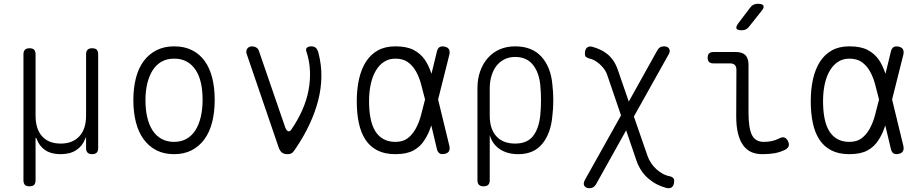

<svg xmlns="http://www.w3.org/2000/svg" viewBox="-20 -805 4840 1015"><path d="M136 180Q119 180 111.5 172Q104 164 104 148V-518Q104 -534 112 -542Q120 -550 136 -550Q153 -550 160.5 -542Q168 -534 168 -518V-194Q168 -123 202.5 -84.5Q237 -46 301 -46Q364 -46 399.5 -84.5Q435 -123 435 -194V-518Q435 -534 443 -542Q451 -550 467 -550Q484 -550 491.5 -542Q499 -534 499 -518V-22Q499 -6 491 2Q483 10 467 10Q451 10 443 2Q435 -6 435 -22V-69Q435 -78 435 -79Q434 -79 434 -79Q434 -79 430 -70Q415 -32 382.5 -11Q350 10 300 10Q251 10 219.5 -11Q188 -32 174 -70Q170 -78 169 -78Q168 -78 168 -69V148Q168 164 160.5 172Q153 180 136 180Z M900 10Q847 10 807 -10.5Q767 -31 739.5 -68.5Q712 -106 698.5 -158.5Q685 -211 685 -275Q685 -340 698.5 -392.5Q712 -445 739.5 -482Q767 -519 807.5 -539.5Q848 -560 901 -560Q955 -560 995.5 -539.5Q1036 -519 1062.5 -482Q1089 -445 1102 -393Q1115 -341 1115 -277Q1115 -212 1101.5 -159Q1088 -106 1060.5 -68.5Q1033 -31 993 -10.5Q953 10 900 10ZM900 -55Q937 -55 965 -70.5Q993 -86 1012 -115Q1031 -144 1041 -185.5Q1051 -227 1051 -277Q1051 -327 1042 -367Q1033 -407 1014 -435.5Q995 -464 967 -479.5Q939 -495 901 -495Q863 -495 835 -479.5Q807 -464 788 -435Q769 -406 759 -365.5Q749 -325 749 -275Q749 -225 758.5 -184.5Q768 -144 787 -115Q806 -86 834.5 -70.5Q863 -55 900 -55Z M1453 -26 1283 -523Q1281 -530 1282.5 -537Q1284 -544 1288 -549Q1292 -554 1298.5 -557Q1305 -560 1311 -560Q1324 -560 1334.5 -554Q1345 -548 1349 -535L1488 -131Q1494 -115 1503 -111.5Q1512 -108 1520 -120Q1555 -171 1578 -223Q1601 -275 1611 -327.5Q1621 -380 1618.5 -432.5Q1616 -485 1599 -535Q1597 -542 1598.5 -546.5Q1600 -551 1604 -554Q1608 -557 1613.5 -558.5Q1619 -560 1626 -560Q1644 -560 1652.5 -549Q1661 -538 1664 -523Q1680 -461 1679 -398.5Q1678 -336 1662 -274Q1646 -212 1617 -149.5Q1588 -87 1547 -26Q1537 -10 1528 0Q1519 10 1500 10Q1481 10 1470 1Q1459 -8 1453 -26Z M2356 -32Q2359 -15 2353 -5Q2347 5 2330.5 8.5Q2314 12 2304 6Q2294 0 2290 -16L2260 -142Q2246 -98 2225 -66Q2203 -30 2166.5 -10Q2130 10 2070 10Q2014 10 1975 -10Q1936 -30 1912 -66.5Q1888 -103 1877 -154.5Q1866 -206 1866 -270Q1866 -334 1878 -387Q1890 -440 1914.5 -478.5Q1939 -517 1977.5 -538.5Q2016 -560 2070 -560Q2130 -560 2166.5 -541Q2203 -522 2226 -489Q2247 -458 2261 -415L2290 -534Q2294 -550 2304 -556Q2314 -562 2330.5 -558.5Q2347 -555 2353 -545Q2359 -535 2356 -518L2296 -279ZM2227 -279 2226 -283Q2216 -324 2205.5 -362Q2195 -400 2178 -429.5Q2161 -459 2135.5 -477Q2110 -495 2070 -495Q2037 -495 2011.5 -479Q1986 -463 1968 -433.5Q1950 -404 1940.5 -362.5Q1931 -321 1931 -270Q1931 -219 1939 -179Q1947 -139 1964 -111.5Q1981 -84 2007.5 -69.5Q2034 -55 2070 -55Q2110 -55 2135 -74Q2160 -93 2177.5 -124.5Q2195 -156 2205.5 -195.5Q2216 -235 2226 -275Z M2536 180Q2520 180 2512 172Q2504 164 2504 148V-339Q2504 -388 2518.5 -428.5Q2533 -469 2559 -498.5Q2585 -528 2621.5 -544Q2658 -560 2703 -560Q2793 -560 2842.5 -505Q2892 -450 2900 -359Q2905 -318 2905 -275.5Q2905 -233 2900 -192Q2892 -100 2847 -45Q2802 10 2720 10Q2661 10 2621.5 -17Q2582 -44 2569 -91V148Q2569 164 2561 172Q2553 180 2536 180ZM2703 -46Q2766 -46 2797 -84.5Q2828 -123 2836 -194Q2840 -234 2840 -275.5Q2840 -317 2836 -357Q2829 -424 2796 -464Q2763 -504 2703 -504Q2672 -504 2647 -491.5Q2622 -479 2605 -457.5Q2588 -436 2578.5 -405Q2569 -374 2569 -337V-194Q2569 -123 2604 -84.5Q2639 -46 2703 -46Z M3515 -518 3331 -189 3403 19Q3410 39 3422 57Q3434 75 3450 89.5Q3466 104 3484.5 114Q3503 124 3522 127Q3533 130 3538.5 135.5Q3544 141 3544 151Q3544 163 3541 171Q3538 179 3532.5 184Q3527 189 3519 190Q3511 191 3501 188Q3448 174 3406.5 138Q3365 102 3345 45L3290 -116L3131 169Q3125 179 3116.5 184.5Q3108 190 3096 190Q3088 190 3081.5 187.5Q3075 185 3070.5 179.5Q3066 174 3066 166.5Q3066 159 3071 148L3263 -195L3192 -403Q3185 -425 3173.5 -440.5Q3162 -456 3148.5 -467.5Q3135 -479 3121 -486.5Q3107 -494 3094 -496Q3082 -500 3077 -505Q3072 -510 3072 -521Q3072 -532 3074.5 -540Q3077 -548 3083 -553Q3089 -558 3097 -559Q3105 -560 3114 -557Q3134 -551 3153 -542.5Q3172 -534 3189.5 -520Q3207 -506 3221.5 -485.5Q3236 -465 3246 -436L3304 -268L3455 -539Q3461 -550 3469.5 -555Q3478 -560 3491 -560Q3498 -560 3505 -557.5Q3512 -555 3516 -549.5Q3520 -544 3520.5 -536Q3521 -528 3515 -518Z M3937 -209Q3937 -128 3955 -91.5Q3973 -55 4018 -55Q4040 -55 4059.5 -59Q4079 -63 4101 -74Q4116 -82 4127 -78Q4138 -74 4145 -60Q4153 -45 4149.5 -33.5Q4146 -22 4132 -14Q4103 0 4075 5Q4047 10 4010 10Q3977 10 3952 -1Q3927 -12 3909 -36.5Q3891 -61 3881.5 -99Q3872 -137 3872 -191L3873 -437Q3873 -453 3864.5 -461.5Q3856 -470 3839 -470H3750Q3736 -470 3728.5 -477.5Q3721 -485 3721 -500Q3721 -515 3728.5 -522.5Q3736 -530 3751 -530H3870Q3904 -530 3920.5 -513.5Q3937 -497 3937 -463ZM3939 -663Q3931 -653 3922 -649Q3913 -645 3901 -645Q3878 -645 3873.5 -654Q3869 -663 3883 -682L3946 -765Q3953 -775 3963 -780Q3973 -785 3986 -785Q4011 -785 4016 -775Q4021 -765 4005 -746Z M4756 -32Q4759 -15 4753 -5Q4747 5 4730.5 8.5Q4714 12 4704 6Q4694 0 4690 -16L4660 -142Q4646 -98 4625 -66Q4603 -30 4566.5 -10Q4530 10 4470 10Q4414 10 4375 -10Q4336 -30 4312 -66.5Q4288 -103 4277 -154.5Q4266 -206 4266 -270Q4266 -334 4278 -387Q4290 -440 4314.5 -478.5Q4339 -517 4377.5 -538.5Q4416 -560 4470 -560Q4530 -560 4566.5 -541Q4603 -522 4626 -489Q4647 -458 4661 -415L4690 -534Q4694 -550 4704 -556Q4714 -562 4730.5 -558.5Q4747 -555 4753 -545Q4759 -535 4756 -518L4696 -279ZM4627 -279 4626 -283Q4616 -324 4605.5 -362Q4595 -400 4578 -429.5Q4561 -459 4535.5 -477Q4510 -495 4470 -495Q4437 -495 4411.5 -479Q4386 -463 4368 -433.5Q4350 -404 4340.5 -362.5Q4331 -321 4331 -270Q4331 -219 4339 -179Q4347 -139 4364 -111.5Q4381 -84 4407.5 -69.5Q4434 -55 4470 -55Q4510 -55 4535 -74Q4560 -93 4577.5 -124.5Q4595 -156 4605.5 -195.5Q4616 -235 4626 -275Z"/></svg>

Font: Maple Mono ExtraLight
Style: Regular
Weight: 275
Monospace: yes
Designer: subframe7536
Version: Version 7.000